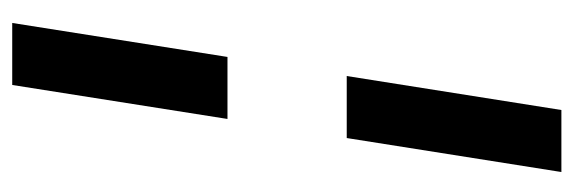

<svg xmlns="http://www.w3.org/2000/svg" viewBox="-340 -422 961 322"><g transform="rotate(-90 141.0 -260.5)"><path d="M103 -360 160 -721H264L207 -360ZM14 200 71 -160H175L118 200Z"/></g></svg>

Font: Chivo Medium
Style: Bold Italic
Weight: 700
Italic angle: -8.05°
Version: Version 2.002